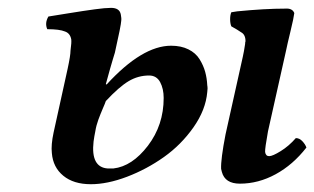

<svg xmlns="http://www.w3.org/2000/svg" viewBox="-20 -457 799 488"><path d="M249 -200.2Q247.1 -194.3 241.2 -180.9Q235.4 -167.5 230 -152.8Q224.6 -138.2 222.2 -123Q219.7 -111.3 217.8 -97.2Q210.4 -31.7 253.9 -28.8H268.1Q315.9 -34.2 356 -86.7Q396 -139.2 396 -208Q396 -231.4 387 -248.3Q377.9 -265.1 358.9 -265.1Q331.1 -265.1 306.9 -250.7Q282.7 -236.3 249 -200.2ZM259.8 -282.2 249 -243.2 251 -242.2Q341.3 -340.8 415 -340.8Q440.4 -340.8 459 -331.5Q477.5 -322.3 487.3 -306.4Q497.1 -290.5 501.5 -274.4Q505.9 -258.3 506.8 -240.2Q508.3 -232.4 506.8 -223.1Q502.9 -177.7 471.7 -133.3Q440.4 -88.9 396.7 -57.9Q353 -26.9 303 -7.8Q252.9 11.2 210.9 11.2Q167 11.2 140.9 -10.3Q114.7 -31.7 111.8 -67.9Q109.4 -88.4 116.2 -120.1L151.9 -282.2Q159.2 -315.9 159.2 -328.1Q162.1 -349.6 161.1 -356.9Q158.2 -372.6 145 -377Q131.3 -382.8 100.1 -382.8Q93.3 -398.4 103 -415Q112.8 -416.5 153.3 -423.1Q193.8 -429.7 220.7 -433.3Q247.6 -437 262.2 -437Q284.2 -437 287.1 -419.9Q289.1 -410.2 288.1 -403.8Q287.6 -392.6 272 -323.2Q271.5 -321.8 266.8 -306.2Q262.2 -290.5 259.8 -282.2ZM707 -328.1 661.1 -123Q653.3 -79.6 653.8 -70.8Q655.3 -60.1 664.1 -60.1Q672.9 -60.1 693.6 -73Q714.4 -85.9 731.9 -106Q741.2 -106 748.5 -98.1Q755.9 -90.3 758.8 -82Q724.6 -38.1 680.7 -14.2Q636.7 9.8 589.8 9.8Q551.8 9.8 543.9 -20Q543.5 -21 543 -23.7Q542.5 -26.4 542 -27.8Q541 -52.2 553.2 -115.2L597.2 -313Q600.1 -325.7 603 -345.2Q603 -350.1 604 -352.1Q604 -369.1 592.8 -375Q584.5 -380.9 567.9 -390.1Q564.9 -397.5 564.9 -408.2Q564.9 -418.9 567.9 -425.8Q570.3 -426.3 575.4 -427Q580.6 -427.7 583 -428.2Q653.3 -435.1 705.1 -435.1Q723.1 -436.5 728 -423.8Q726.6 -411.6 718.3 -377.4Q710 -343.3 707 -328.1Z"/></svg>

Font: Common Serif SemiBold
Style: Italic
Weight: 600
Italic angle: -12°
Designer: Philipp H. Poll, Khaled Hosny
Foundry: Stefan Peev, Context Ltd.
Version: Version 1.026